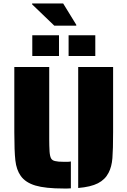

<svg xmlns="http://www.w3.org/2000/svg" viewBox="-20 -1072 730 1100"><path d="M99 -64Q74 -99 68 -153Q62 -207 62 -314V-688H262V-274Q262 -237 264 -203Q266 -176 273 -164Q280 -152 297 -149Q312 -145 345 -145H368Q376 -145 386 -147V7Q379 8 366 8H345Q240 8 183 -9Q126 -26 99 -64ZM428 -688H628V-314Q628 -216 624 -166Q620 -116 602 -82Q582 -43 541 -22Q500 -1 428 5ZM164 -1047V-1052H342L417 -930V-925H291ZM165 -870H318V-751H165ZM373 -870H526V-751H373Z"/></svg>

Font: Saira Stencil
Style: Regular
Weight: 400
Designer: Hector Gatti with collaboration of the Omnibus-Type team
Foundry: Omnibus-Type
Version: Version 1.003